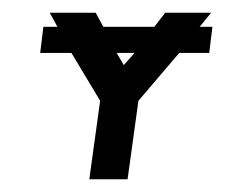

<svg xmlns="http://www.w3.org/2000/svg" viewBox="-20 -281 353 301"><path d="M163 -198H191L174 -179ZM58 -261 70 -239H48L43 -198H92L137 -123L120 0H180L197 -123L261 -198H308L313 -239H293L311 -261H239L222 -239H142L130 -261Z"/></svg>

Font: Hussar Tani
Style: DwaKurs
Weight: 700
Foundry: Cannot Into Space Fonts
Version: Version 0.92